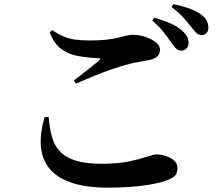

<svg xmlns="http://www.w3.org/2000/svg" viewBox="-20 -853 1040 905"><path d="M786.8 -652.9Q773 -673.1 752.7 -699.6Q732.4 -726.1 697.5 -756.3L707.4 -769.7Q749.5 -757.8 783.7 -742.7Q817.8 -727.7 840.4 -706.5Q856.7 -692.5 863 -678.2Q869.4 -663.9 868.6 -649.7Q868.6 -634.3 858.5 -624.2Q848.4 -614.1 832.1 -614.1Q819.6 -614.8 809.4 -624.9Q799.2 -635.1 786.8 -652.9ZM879.4 -728.4Q865.8 -745.9 846.6 -768Q827.4 -790 788.1 -820.5L797 -833.4Q839.6 -824.9 873.2 -812.7Q906.7 -800.5 927.4 -784.8Q946.7 -770.7 954.4 -755.3Q962.2 -740 962.2 -722.8Q962.2 -706.7 953.7 -697.1Q945.2 -687.6 929.6 -687.6Q914.9 -687.6 904.6 -698.5Q894.2 -709.4 879.4 -728.4ZM214.3 -700.5 226 -710.8Q254.7 -691.7 279.9 -681Q305.1 -670.3 334.4 -666.3Q363.6 -662.3 404 -662.3Q453.3 -662.3 485.2 -666.3Q517.1 -670.3 538.2 -675.7Q559.4 -681.2 575.5 -685.1Q591.7 -689.1 609.8 -689.1Q627.6 -689.1 649.2 -683.7Q670.7 -678.3 690.1 -668.8Q709.5 -659.3 722 -646.4Q734.4 -633.4 734.4 -619.4Q734.4 -580.1 682.4 -569.7Q659 -565.7 631.3 -560.8Q603.7 -555.9 575.8 -547.7Q546.2 -540.2 507.5 -526.8Q468.7 -513.4 425.7 -495.9Q382.7 -478.5 337.9 -458.6L328.2 -474Q357.6 -495.6 391.4 -522.6Q425.2 -549.6 447.2 -567.2Q459.5 -577.9 442.9 -578.6Q391.4 -581 346.5 -589.2Q301.6 -597.5 267.9 -622.7Q234.3 -648 214.3 -700.5ZM209.6 -301.2 189.8 -300.9Q168.8 -228.4 172.4 -167.8Q176 -107.2 209.7 -62.7Q243.5 -18.1 312.4 6.6Q381.3 31.4 491 31.4Q577.5 31.4 648.9 22.4Q720.4 13.5 761.2 -0.9Q793.8 -12.8 805 -25.1Q816.3 -37.4 816.3 -61.3Q816.3 -82.9 799.6 -97Q783 -111.1 760.2 -118.2Q737.5 -125.2 718.7 -125.2Q705 -125.2 672.8 -114.4Q640.6 -103.5 588.1 -92.3Q535.5 -81.1 458.3 -81.1Q384.6 -81.1 337.4 -95.6Q290.3 -110.1 263.4 -138.2Q236.6 -166.4 225 -207.5Q213.4 -248.6 209.6 -301.2Z"/></svg>

Font: Early Summer Mincho VF
Style: Regular
Weight: 250
Designer: GuiWonder
Version: Version 1.002